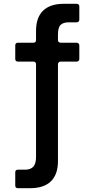

<svg xmlns="http://www.w3.org/2000/svg" viewBox="-20 -783 490 1007"><path d="M74 204Q60 204 60 190V121Q60 107 74 107H111Q140 107 154.5 91.5Q169 76 169 39V-446Q169 -452 165.5 -456Q162 -460 155 -460H74Q60 -460 60 -474V-545Q60 -551 63.5 -555Q67 -559 74 -559H155Q169 -559 169 -573V-621Q169 -691 206 -727Q243 -763 314 -763H382Q388 -763 392 -759.5Q396 -756 396 -749V-680Q396 -673 392 -669.5Q388 -666 382 -666H341Q312 -666 298 -652.5Q284 -639 284 -602V-573Q284 -566 288 -562.5Q292 -559 298 -559H382Q388 -559 392 -555Q396 -551 396 -545V-474Q396 -467 392 -463.5Q388 -460 382 -460H298Q292 -460 288 -456Q284 -452 284 -446V62Q284 132 247 168Q210 204 138 204Z"/></svg>

Font: Open Sauce Two SemiBold
Style: Regular
Weight: 600
Designer: Alfredo Marco Pradil
Foundry: Creative Sauce Fz LLC
Version: Version 1.477